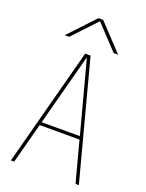

<svg xmlns="http://www.w3.org/2000/svg" viewBox="-173 -1032 846 1115"><g transform="rotate(20 250.0 -475.0)"><path d="M415 -790H387.7L251 -935.5H249L112.3 -790H85L235.4 -950.2H264.6ZM368.2 -269.5 251 -710H249L131.8 -269.5ZM373 -250H127L60.5 0H40L233.4 -730.5H266.6L460 0H439.5Z"/></g></svg>

Font: Mgen+ 1mn thin
Style: Regular
Weight: 100
Designer: [Source Han Sans]
Ryoko NISHIZUKA  (kana & ideographs); Paul D. Hunt (Latin, Greek & Cyrillic); Wenlong ZHANG  (bopomofo
Version: Version 1.059.20150602